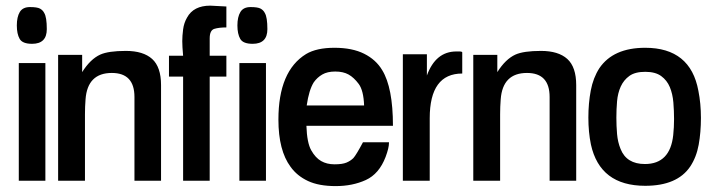

<svg xmlns="http://www.w3.org/2000/svg" viewBox="-20 -624 2442 663"><path d="M44.9 0V-406.2H136.7V0ZM141.6 -523.4Q141.6 -472.7 90.8 -472.7Q57.6 -472.7 47.9 -489.7Q38.1 -506.8 38.1 -536.1Q38.1 -565.4 48.3 -582.5Q58.6 -599.6 83.5 -599.6Q108.4 -599.6 118.2 -594.2Q127.9 -588.9 132.8 -579.1Q141.6 -564.5 141.6 -523.4Z M536.1 -330.1V0H444.3V-289.1Q444.3 -372.1 366.2 -372.1Q282.2 -372.1 275.4 -281.2Q273.4 -255.9 273.4 -229.5V0H180.7V-434.6H263.7V-375Q292 -419.9 326.2 -435.5Q354.5 -448.2 414.6 -448.2Q474.6 -448.2 505.4 -420.4Q536.1 -392.6 536.1 -330.1Z M706.1 -604.5 761.7 -601.6V-529.3Q736.3 -529.3 720.2 -524.4Q704.1 -519.5 704.1 -491.2V-431.6H761.7V-359.4H704.1V0H612.3V-359.4H563.5V-431.6H612.3Q609.4 -463.9 609.4 -481.9Q609.4 -500 612.3 -522.5Q615.2 -544.9 626 -563.5Q648.4 -604.5 706.1 -604.5Z M806.6 0V-406.2H898.4V0ZM903.3 -523.4Q903.3 -472.7 852.5 -472.7Q819.3 -472.7 809.6 -489.7Q799.8 -506.8 799.8 -536.1Q799.8 -565.4 810.1 -582.5Q820.3 -599.6 845.2 -599.6Q870.1 -599.6 879.9 -594.2Q889.6 -588.9 894.5 -579.1Q903.3 -564.5 903.3 -523.4Z M1336.9 -189.5H1038.1Q1040 -130.9 1054.7 -105Q1069.3 -79.1 1088.9 -67.9Q1108.4 -56.6 1135.3 -56.6Q1162.1 -56.6 1176.3 -62.5Q1190.4 -68.4 1200.2 -78.1Q1210 -88.9 1233.4 -132.8H1323.2V-130.9Q1323.2 -113.3 1311.5 -82Q1289.1 -23.4 1243.2 -2.4Q1197.3 18.6 1139.2 18.6Q1081.1 18.6 1043.5 1Q1005.9 -16.6 983.4 -47.9Q941.4 -104.5 941.4 -210.9Q941.4 -378.9 1037.1 -437.5Q1073.2 -459 1134.8 -459Q1196.3 -459 1237.3 -438.5Q1278.3 -418 1299.8 -381.8Q1336.9 -321.3 1336.9 -189.5ZM1039.1 -259.8H1237.3Q1235.4 -311.5 1218.8 -334Q1202.1 -356.4 1183.6 -366.7Q1165 -377 1137.7 -377Q1110.4 -377 1092.8 -366.7Q1075.2 -356.4 1063.5 -339.8Q1046.9 -313.5 1039.1 -259.8Z M1555.7 -446.3H1568.4Q1574.2 -446.3 1576.2 -443.4V-370.1Q1463.9 -370.1 1463.9 -215.8V0H1371.1V-436.5H1454.1V-363.3Q1484.4 -446.3 1555.7 -446.3Z M1969.7 -330.1V0H1877.9V-289.1Q1877.9 -372.1 1799.8 -372.1Q1715.8 -372.1 1709 -281.2Q1707 -255.9 1707 -229.5V0H1614.3V-434.6H1697.3V-375Q1725.6 -419.9 1759.8 -435.5Q1788.1 -448.2 1848.1 -448.2Q1908.2 -448.2 1939 -420.4Q1969.7 -392.6 1969.7 -330.1Z M2391.6 -310.5Q2400.4 -266.6 2400.4 -216.8Q2400.4 -167 2392.6 -124Q2384.8 -81.1 2363.3 -48.8Q2318.4 17.6 2208 17.6Q2051.8 17.6 2020.5 -125Q2011.7 -168 2011.7 -217.8Q2011.7 -267.6 2020 -311.5Q2028.3 -355.5 2049.8 -388.7Q2097.7 -459 2208 -459Q2364.3 -459 2391.6 -310.5ZM2123 -109.4Q2143.6 -57.6 2207 -57.6Q2293.9 -57.6 2304.7 -157.2Q2307.6 -184.6 2307.6 -212.9Q2307.6 -241.2 2305.2 -270.5Q2302.7 -299.8 2293 -323.2Q2283.2 -346.7 2263.2 -361.3Q2243.2 -376 2208 -376Q2172.9 -376 2153.3 -361.8Q2133.8 -347.7 2123.5 -325.2Q2113.3 -302.7 2110.8 -274.4Q2108.4 -246.1 2108.4 -217.8Q2108.4 -189.5 2110.8 -161.1Q2113.3 -132.8 2123 -109.4Z"/></svg>

Font: RIT TN Joy
Style: Extra Bold
Weight: 800
Designer: Hussain K H
Foundry: Rachana Institute of Typography
Version: 1.6.2